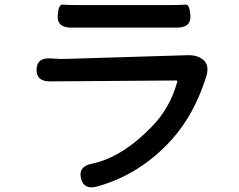

<svg xmlns="http://www.w3.org/2000/svg" viewBox="-20 -771 1040 835"><path d="M403 40Q344 56 332 4Q320 -47 379 -59Q511 -86 641 -221Q720 -302 751 -416Q752 -421 747 -421L198 -417Q137 -417 139 -469Q140 -521 201 -517L215 -516Q243 -514 271 -515L797 -531Q842 -532 867 -508Q892 -484 876 -435Q824 -272 727 -164Q591 -13 403 40ZM289 -651Q228 -651 231 -702Q234 -753 252.5 -751Q271 -749 324 -749H713Q769 -749 787 -751Q805 -753 808 -702Q811 -651 750 -651Z"/></svg>

Font: Resource Han Rounded JP Medium
Style: Regular
Weight: 500
Designer: Cyano Hao (round all glyphs); Ryoko NISHIZUKA 西塚涼子 (kana, bopomofo & ideographs); Paul D. Hunt (Latin, Greek & Cyrillic)
Foundry: Cyano Hao
Version: 0.990